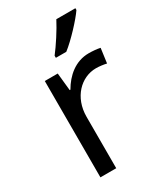

<svg xmlns="http://www.w3.org/2000/svg" viewBox="-191 -845 795 925"><g transform="rotate(-30 206.5 -383.0)"><path d="M388 -756V-766H282C259 -721 216 -655 187 -618V-606H245C292 -642 363 -719 388 -756ZM335 -546C260 -546 205 -497 171 -438H167L157 -536H85V0H173V-286C173 -394 246 -466 329 -466C347 -466 370 -463 387 -459L398 -540C380 -544 355 -546 335 -546Z"/></g></svg>

Font: Noto Sans Lycian
Style: Regular
Weight: 400
Designer: Monotype Design Team
Foundry: Monotype Imaging Inc.
Version: Version 2.002